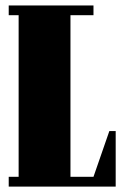

<svg xmlns="http://www.w3.org/2000/svg" viewBox="-20 -689 459 709"><path d="M407.2 -205.1V0H12.2V-36.1H48.8V-632.8H12.2V-668.9H325.2V-632.8H240.2V-36.1H325.2L383.8 -205.1Z"/></svg>

Font: Lletraferida
Style: Heavy
Weight: 900
Designer: Josep Patau Bellart
Foundry: Josep Patau Bellart
Version: Version 1.000